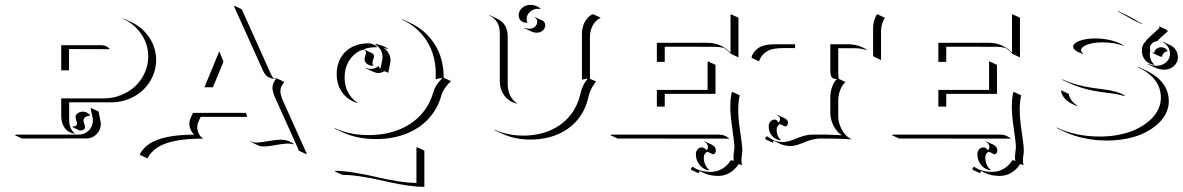

<svg xmlns="http://www.w3.org/2000/svg" viewBox="-20 -546 4781 776"><path d="M39.1 0 46.9 -2H298.8Q322.3 -2 338.9 -18.8Q355.5 -35.6 355.5 -59.6Q355.5 -66.7 351.4 -83.5Q347.4 -100.3 346.4 -106.7L347.9 -109.6L378.2 -95.5Q379.2 -88.1 383.3 -70.6Q387.5 -53 387.5 -45.7Q387.5 -21 370.4 -3.7Q353.3 13.7 329.1 13.7L69.1 13.9ZM227.5 -78.1V-148.4H400.4Q436.8 -148.4 469.8 -161.9Q502.9 -175.3 526.9 -197.9Q550.8 -220.5 564.9 -251.7Q579.1 -283 579.1 -317.4Q579.1 -367.4 550.8 -408.7Q522.5 -450 476.1 -470.5L480.2 -470.7L510.3 -456.8Q555.9 -435.5 583.5 -394.3Q611.1 -353 611.1 -303.2Q611.1 -268.6 596.8 -236.9Q582.5 -205.3 558.3 -182.4Q534.2 -159.4 500.7 -145.9Q467.3 -132.3 430.4 -132.3H259.5V-64Q259.5 -26.1 280.8 -7.6L283.4 -5.1Q255.9 -9.3 241.7 -28.6Q227.5 -47.9 227.5 -78.1ZM227.5 -261.7V-363.3H390.6Q410.2 -363.3 423.6 -347.7L421.6 -347.2L258.8 -347.7V-261.7ZM272.5 -32.5 273.4 -34.4Q291.5 -34.7 291.3 -47.6Q291.3 -52 288.3 -59.7Q285.4 -67.4 285.4 -73.2Q285.4 -82.5 294.3 -88.6Q303.2 -94.7 315.4 -94.7Q324.7 -94.7 332.5 -90.3Q340.3 -85.9 345.5 -78.4L342.8 -78.6Q332 -77.9 324.7 -72.4Q317.4 -66.9 317.4 -59.3Q317.4 -54.2 320.4 -46.4Q323.5 -38.6 323.5 -33.4Q323.5 -18.3 302.5 -18.3Z M544.9 77.6Q559.1 51 585.9 33.8Q612.8 16.6 657.1 7.6Q701.4 -1.5 765.6 -2Q755.9 -9.5 750.6 -21.9Q745.4 -34.2 745.4 -46.6Q745.4 -58.1 749.3 -66.7L759.8 -89.8H973.9L979.2 -73.7H791L781.2 -52Q777.3 -43.7 777.3 -32.7Q777.3 -18.3 783.9 -5Q790.5 8.3 802.5 14.2Q736.3 14.2 690.8 22.9Q645.3 31.7 617.7 49.2Q590.1 66.7 575.9 94.2L545.9 80.1ZM806.4 -193.4 866.2 -338.6 883.3 -296.9 840.6 -193.4ZM926.8 -518.3 927 -522.7 957 -508.8 1075.2 -246.1Q1079.8 -236.1 1085.7 -229.7Q1092 -228.8 1099.6 -228.8L1129.6 -214.8Q1121.3 -205.1 1117.3 -196.5Q1113.3 -188 1113.3 -177.7Q1113.3 -161.6 1124.8 -136.2L1219.5 74.5L1216.6 76.4L1186.5 62.5L1186 57.6L1092.8 -149.4Q1081.1 -175.5 1081.1 -191.4Q1081.1 -209 1095.5 -227.1Q1087.4 -227.3 1081.1 -228.5Q1074.7 -229.7 1067.4 -232.9Q1060.1 -236.1 1054 -242.7Q1047.9 -249.3 1043.5 -259.3ZM991.7 24.4Q1001.5 30.3 1016.6 30.3Q1031.2 30.3 1063.8 24.4Q1096.4 18.6 1112.3 18.6Q1147.7 18.6 1169.4 37.6L1165.8 36.9Q1153.6 34.2 1142.6 34.2Q1127.4 34.2 1094.6 40.2Q1061.8 46.1 1046.6 46.1Q1033.4 46.1 1024.2 42L994.1 27.8Z M1332.5 -26.1V-28.3Q1392.8 0 1469.7 0Q1536.1 0 1590.3 -21.1Q1644.5 -42.2 1680.4 -81.3Q1716.3 -120.4 1731.4 -173.6Q1736.1 -189.7 1744.8 -202.8Q1753.4 -215.8 1767.8 -230.5Q1753.4 -230 1743.4 -226.1Q1743.2 -226.1 1741.9 -225.6Q1740.7 -225.1 1740.5 -225.1Q1740.5 -225.6 1740.6 -226.1Q1740.7 -226.6 1740.7 -227.1Q1740.7 -227.5 1740.7 -228Q1741.2 -234.6 1741.2 -247.1Q1741.2 -322.8 1705.2 -379.9Q1669.2 -437 1604.7 -466.8L1606.9 -468L1637 -453.9Q1701.4 -423.8 1737.3 -366.5Q1773.2 -309.1 1773.2 -233.2V-231.9L1802.5 -218.3Q1786.9 -202.6 1777.5 -189.1Q1768.1 -175.5 1763.4 -158.9Q1748.3 -105.5 1711.9 -66Q1675.5 -26.6 1621.1 -5.2Q1566.7 16.1 1499.8 16.1Q1423.1 16.1 1362.5 -12.2ZM1333 146.5 1335 144.5Q1370.6 144.8 1416.3 152.3Q1461.9 159.9 1498.9 168.9Q1535.9 178 1581.7 185.5Q1627.4 193.1 1663.1 193.4V51.8L1665 48.8L1695.1 62.7V209.2Q1665.5 209.2 1630.4 204.2Q1595.2 199.2 1562.1 192Q1529.1 184.8 1496.1 177.7Q1463.1 170.7 1427.9 165.6Q1392.6 160.6 1363 160.6ZM1340.8 -247.1Q1340.8 -283.9 1356.8 -312.1Q1372.8 -340.3 1402.1 -355.7Q1431.4 -371.1 1469.7 -371.1Q1473.9 -371.1 1480.8 -369.1Q1487.8 -367.2 1492.4 -364.7Q1501 -360.1 1505.6 -355Q1503.2 -355.2 1499.8 -355.2Q1472.2 -355.2 1449 -346.7Q1451.4 -346.2 1453.6 -345.2L1483.6 -331.1Q1491.5 -327.4 1491.5 -318.4Q1491.5 -313.2 1488.4 -305.4Q1485.4 -297.6 1485.4 -292.5Q1485.4 -286.9 1488.3 -282.2L1489.3 -280.3Q1487.8 -280.3 1486.3 -280.3Q1479.2 -280.3 1472 -282.8Q1464.8 -285.4 1459.1 -291.7Q1453.4 -298.1 1453.4 -306.6Q1453.4 -312.5 1456.3 -320.2Q1459.2 -327.9 1459.2 -332.5Q1459.2 -340.8 1452.1 -343.8Q1450 -344.7 1447.5 -344.7Q1443.4 -344.7 1435.8 -341.3Q1406 -326.7 1389.4 -298.5Q1372.8 -270.3 1372.8 -232.9Q1372.8 -199.7 1386.2 -173.6Q1399.7 -147.5 1424.1 -131.6L1425.8 -129.2Q1386.2 -140.6 1363.5 -171.9Q1340.8 -203.1 1340.8 -247.1ZM1457.5 -270.3V-272.5Q1467.5 -267.6 1478.5 -267.6Q1495.1 -267.6 1508.3 -277.8L1510.5 -279.8Q1511.2 -277.1 1511.2 -276.9Q1512.2 -273.4 1513.3 -271.7Q1514.4 -270 1517.3 -268.3Q1518.3 -273.9 1522.3 -291.3Q1526.4 -308.6 1526.4 -315.4Q1526.4 -338.1 1511.2 -354.5Q1506.3 -359.9 1503.3 -362.2Q1500.2 -364.5 1495.1 -367.2L1500.5 -368.2Q1528.6 -362.8 1550.3 -347.7L1545.4 -348.4Q1538.1 -350.6 1530.3 -352.3Q1543.2 -344.2 1550.8 -330.8Q1558.3 -317.4 1558.3 -301.3Q1558.3 -293.9 1554.2 -276.4Q1550 -258.8 1549.1 -251.5L1533.9 -258.5Q1521.2 -251 1509.8 -251Q1498.8 -251 1487.5 -256.3Z M1957.3 -483.2 1959.7 -484.4 1989.7 -470.2Q2032 -450.4 2032 -397.9V-206.8Q2032 -181.6 2041.3 -161.7Q2050.5 -141.8 2067.6 -129.4L2070.3 -126.7Q2037.8 -134 2018.9 -159.1Q2000 -184.1 2000 -220.7V-412.1Q2000 -464.1 1957.3 -483.2ZM1978.8 -20 1979.5 -22Q2030.5 2 2094.7 2Q2155.3 2 2204.1 -19.2Q2252.9 -40.3 2284.2 -79.2Q2315.4 -118.2 2326.7 -170.9Q2329.1 -182.1 2336.5 -198.6Q2344 -215.1 2355 -227.5Q2353.5 -227.8 2352.5 -228Q2348.9 -228 2343.8 -226.3Q2338.6 -224.6 2332 -224.6V-410.2Q2332 -433.6 2342 -454.3Q2352.1 -475.1 2370.1 -486.3L2377.9 -488.3L2408 -474.4Q2396.5 -469 2387.8 -460Q2379.2 -450.9 2374.1 -440.2Q2369.1 -429.4 2366.7 -418.6Q2364.3 -407.7 2364.3 -396.5V-227.5L2388.9 -217L2380.6 -204.8Q2372.6 -193.6 2366.6 -179.8Q2360.6 -166 2358.6 -156.2Q2347.7 -103.3 2315.9 -64Q2284.2 -24.7 2235 -3.4Q2185.8 17.8 2124.8 18.1Q2060.3 18.1 2008.8 -6.1ZM2076.2 -483.4Q2076.2 -501.5 2090.2 -513.9Q2104.2 -526.4 2124 -526.4Q2148.7 -526.4 2167.2 -508.8L2163.3 -509.8Q2158.7 -510.5 2154.1 -510.5Q2135.3 -510.5 2121.8 -498Q2108.4 -485.6 2108.4 -468.8Q2108.4 -463.1 2111.6 -456.8L2113 -455.1Q2109.6 -454.3 2106 -454.3Q2094 -454.3 2085.1 -463Q2076.2 -471.7 2076.2 -483.4ZM2098.9 -432.1 2099.4 -434.1Q2108.6 -429.7 2118.9 -429.7Q2132.6 -429.7 2142 -438Q2151.4 -446.3 2151.4 -458Q2151.4 -470.7 2140.6 -475.3L2141.6 -477.1L2171.6 -463.1Q2177.2 -460.7 2180.5 -455.6Q2183.8 -450.4 2183.8 -444.3Q2183.8 -431.6 2173.6 -422.7Q2163.3 -413.8 2148.9 -413.8Q2138.4 -413.8 2128.9 -418.2Z M2446.3 0 2454.1 -2H2885.7Q2898.2 -2 2909.4 2.7Q2920.7 7.3 2928.7 15.6L2925 14.6Q2920.7 13.9 2915.8 14.2L2476.3 13.9ZM2634.8 -115.2V-182.6H2839.8V-295.9L2841.8 -297.9L2871.8 -283.7V-166.5L2666.7 -166.7V-115.2ZM2634.8 -295.9V-373H2836.9Q2865.7 -373 2888.9 -363.4Q2912.1 -353.8 2932.6 -333V-486.3L2934.6 -488.3L2964.6 -474.4V-314L2934.6 -328.1Q2921.1 -342.5 2907.2 -351.6Q2889.2 -356.9 2866.9 -356.9L2666.7 -357.2V-295.9ZM2772.5 135.5Q2774.2 131.3 2779.5 127.9Q2808.6 148.7 2852.5 148.7Q2877.2 148.7 2898.2 136.6Q2919.2 124.5 2932.6 103.5Q2933.1 102.5 2934.1 102.1Q2935.1 101.6 2935.8 101.6H2936.5Q2940.4 101.6 2946.3 104.5Q2944.3 94.7 2944.3 87.9Q2944.3 83 2946.3 67.4Q2948.2 55.7 2948.2 48.1Q2948.2 31.5 2939.9 -24.4Q2931.6 -80.3 2931.6 -115.2Q2931.6 -142.3 2936 -167.5L2939.5 -174.8L2969.5 -160.9Q2963.6 -132.6 2963.6 -101.1Q2963.6 -74 2967.8 -41.6Q2971.9 -9.3 2976.1 18.4Q2980.2 46.1 2980.2 62Q2980.2 72 2978.4 82Q2976.6 92 2976.6 101.6Q2976.6 112.5 2979.2 122.1Q2977.5 120.8 2975.3 120.1Q2970 117.7 2967 117.4Q2964.8 117.4 2964.1 118.7Q2950.7 139.9 2929.3 152.5Q2908 165 2882.8 165Q2850.1 165 2825.4 153.6L2808.1 145.5Q2803.7 148.9 2803.7 154.3L2773.7 140.4ZM2792.5 77.1Q2792.5 65.7 2799.3 57.7Q2806.2 49.8 2815.9 49.8Q2821.3 49.8 2826.7 52.6Q2832 55.4 2833.3 61.3Q2836.7 60.3 2839 56.6Q2841.3 53 2841.3 47.9Q2841.3 40.8 2837 35Q2832.8 29.3 2825.7 26.4L2827.9 25.4L2858.2 39.3Q2865 42.5 2869.1 48.6Q2873.3 54.7 2873.3 61.8Q2873.3 68.4 2869.9 73Q2866.5 77.6 2861.6 77.6L2839.1 67.1Q2832.5 69.6 2828.5 76Q2824.5 82.5 2824.5 91.3Q2824.5 106 2830.2 118.8Q2835.9 131.6 2845.7 140.4L2847.7 142.6Q2824.2 140.6 2808.3 121.7Q2792.5 102.8 2792.5 77.1Z M3017.6 -312.5 3019.5 -322Q3025.1 -333.7 3033.4 -342Q3041.7 -350.3 3050.4 -355.2Q3059.1 -360.1 3070.6 -362.8Q3082 -365.5 3092.2 -366.3Q3102.3 -367.2 3115.2 -367.2H3193.4V-351.6H3145.5Q3134.5 -351.6 3125.9 -351Q3117.2 -350.3 3106.9 -348.5Q3096.7 -346.7 3088.6 -343Q3080.6 -339.4 3072.6 -333.6Q3064.7 -327.9 3058.3 -319Q3052 -310.1 3047.6 -298.3ZM3072.8 12.2Q3074.5 8.1 3079.8 4.6Q3099.1 18.6 3112.8 23.3Q3126.5 28.1 3146.5 28.1Q3157.2 28.1 3172.2 23.4Q3187.3 18.8 3200.3 13.1Q3213.4 7.3 3230.6 2.7Q3247.8 -2 3262.7 -2H3322Q3328.9 -2 3383.1 0.7Q3368.9 -7.3 3357.9 -23.2Q3346.9 -39.1 3341.4 -56Q3335.9 -73 3335.9 -87.9V-152.3Q3335.9 -174.8 3343.1 -194.9Q3350.3 -215.1 3362.3 -226.6Q3355 -226.8 3350.7 -227.9Q3346.4 -229 3342.8 -232.7Q3339.1 -236.3 3337.5 -243.9Q3335.9 -251.5 3335.9 -263.7V-367.2H3403.3Q3451.4 -367.2 3485.1 -344L3481 -344.2Q3459 -351.1 3433.3 -351.1H3367.9V-249.5Q3367.9 -234.6 3370.4 -227.1L3397.5 -214.4Q3384.5 -204.1 3376.2 -183.1Q3367.9 -162.1 3367.9 -138.2V-74Q3367.9 -63 3371.3 -50Q3374.8 -37.1 3381.2 -24Q3387.7 -11 3398.6 0.2Q3409.4 11.5 3422.6 17.1Q3418.9 17.1 3391.5 15.6Q3364 14.2 3352.1 14.2L3292.7 13.9Q3278.3 13.9 3261.2 18.7Q3244.1 23.4 3231.1 29.1Q3218 34.7 3202.9 39.4Q3187.7 44.2 3176.5 44.2Q3151.6 44.2 3132.8 35.2L3106.9 23.2Q3103.8 26.4 3104 31L3074 17.1ZM3086.9 -35.4Q3086.9 -46.6 3093.8 -54.7Q3100.6 -62.7 3110.4 -62.7Q3115.2 -62.7 3119.4 -59.9Q3123.5 -57.1 3124.8 -51.3Q3128.2 -52.2 3130.5 -55.9Q3132.8 -59.6 3132.8 -64.7Q3132.8 -69.3 3129.6 -73.4Q3126.5 -77.4 3121.1 -79.8L3122.6 -81.3L3152.6 -67.4Q3158.2 -64.7 3161.5 -60.3Q3164.8 -55.9 3164.8 -50.5Q3164.8 -44.2 3161.4 -39.6Q3158 -34.9 3153.1 -34.9L3132.1 -44.7Q3126.2 -41.7 3122.6 -35.4Q3118.9 -29.1 3118.9 -21.2Q3118.9 4.2 3135.5 19.5L3137.2 21.7Q3114.3 18.8 3100.6 3.4Q3086.9 -12 3086.9 -35.4ZM3508.8 -322.8V-432.6Q3508.8 -462.4 3522.9 -486.3L3526.4 -488.3L3556.4 -474.1Q3540.8 -449.5 3540.8 -418.5V-303.2L3510.7 -317.4Z M3584 0 3591.8 -2H4023.4Q4035.9 -2 4047.1 2.7Q4058.3 7.3 4066.4 15.6L4062.7 14.6Q4058.3 13.9 4053.5 14.2L3614 13.9ZM3772.5 -115.2V-182.6H3977.5V-295.9L3979.5 -297.9L4009.5 -283.7V-166.5L3804.4 -166.7V-115.2ZM3772.5 -295.9V-373H3974.6Q4003.4 -373 4026.6 -363.4Q4049.8 -353.8 4070.3 -333V-486.3L4072.3 -488.3L4102.3 -474.4V-314L4072.3 -328.1Q4058.8 -342.5 4044.9 -351.6Q4026.9 -356.9 4004.6 -356.9L3804.4 -357.2V-295.9ZM3910.2 135.5Q3911.9 131.3 3917.2 127.9Q3946.3 148.7 3990.2 148.7Q4014.9 148.7 4035.9 136.6Q4056.9 124.5 4070.3 103.5Q4070.8 102.5 4071.8 102.1Q4072.8 101.6 4073.5 101.6H4074.2Q4078.1 101.6 4084 104.5Q4082 94.7 4082 87.9Q4082 83 4084 67.4Q4085.9 55.7 4085.9 48.1Q4085.9 31.5 4077.6 -24.4Q4069.3 -80.3 4069.3 -115.2Q4069.3 -142.3 4073.7 -167.5L4077.1 -174.8L4107.2 -160.9Q4101.3 -132.6 4101.3 -101.1Q4101.3 -74 4105.5 -41.6Q4109.6 -9.3 4113.8 18.4Q4117.9 46.1 4117.9 62Q4117.9 72 4116.1 82Q4114.3 92 4114.3 101.6Q4114.3 112.5 4116.9 122.1Q4115.2 120.8 4113 120.1Q4107.7 117.7 4104.7 117.4Q4102.5 117.4 4101.8 118.7Q4088.4 139.9 4067 152.5Q4045.7 165 4020.5 165Q3987.8 165 3963.1 153.6L3945.8 145.5Q3941.4 148.9 3941.4 154.3L3911.4 140.4ZM3930.2 77.1Q3930.2 65.7 3937 57.7Q3943.8 49.8 3953.6 49.8Q3959 49.8 3964.4 52.6Q3969.7 55.4 3970.9 61.3Q3974.4 60.3 3976.7 56.6Q3979 53 3979 47.9Q3979 40.8 3974.7 35Q3970.5 29.3 3963.4 26.4L3965.6 25.4L3995.8 39.3Q4002.7 42.5 4006.8 48.6Q4011 54.7 4011 61.8Q4011 68.4 4007.6 73Q4004.2 77.6 3999.3 77.6L3976.8 67.1Q3970.2 69.6 3966.2 76Q3962.2 82.5 3962.2 91.3Q3962.2 106 3967.9 118.8Q3973.6 131.6 3983.4 140.4L3985.4 142.6Q3961.9 140.6 3946 121.7Q3930.2 102.8 3930.2 77.1Z M4250.2 -30.8Q4328.1 5.9 4425.8 5.9Q4469.5 5.9 4508.7 -2.7Q4547.9 -11.2 4577.3 -26.1Q4606.7 -41 4628.3 -60.7Q4649.9 -80.3 4660.9 -103.4Q4671.9 -126.5 4671.9 -150.4Q4671.9 -231 4578.9 -274.4L4579.8 -276.1L4609.9 -262Q4703.9 -218 4703.9 -136.2Q4703.9 -111.8 4692.7 -88.5Q4681.6 -65.2 4659.8 -45.3Q4637.9 -25.4 4608.3 -10.3Q4578.6 4.9 4539.2 13.3Q4499.8 21.7 4455.8 22Q4358.4 22 4280.5 -14.4L4250.5 -28.6ZM4268.3 -177 4269.5 -180.7 4299.6 -166.5Q4304.2 -137.9 4335 -118.9L4334 -117.2Q4277.1 -137.2 4268.3 -177ZM4272.9 -223.6 4273.4 -225.6Q4333.5 -197.5 4420.2 -187.5Q4502.9 -178.2 4527.1 -158.4L4525.1 -157.5Q4496.8 -166.3 4450 -171.6Q4363.3 -181.6 4303.2 -209.7ZM4317.4 -357.4Q4317.4 -371.6 4343.6 -381.1Q4369.9 -390.6 4405.3 -390.6Q4473.1 -390.6 4521.7 -362.5L4520.3 -361.1Q4483.2 -374.8 4435.3 -374.8Q4411.4 -374.8 4391.6 -370.4Q4371.8 -366 4360.6 -358.8Q4349.4 -351.6 4349.4 -343.5Q4349.4 -336.7 4357.9 -330.1V-327.9Q4317.4 -340.6 4317.4 -357.4ZM4498 -499.3 4498.5 -501.2Q4500 -500.5 4501.7 -499.8L4531.7 -485.8Q4543.2 -480.5 4565.9 -467Q4588.6 -453.6 4595.5 -450.7L4594.2 -449Q4593.3 -449.5 4582.4 -454.6Q4571.5 -459.7 4565.2 -462.6Q4558.1 -465.8 4534.2 -479.9Q4510.3 -493.9 4498 -499.3ZM4595.2 -340.6Q4595.2 -350.8 4597 -357.5Q4598.9 -364.3 4606.7 -374.9Q4614.5 -385.5 4628.1 -398.4Q4641.6 -411.4 4667.2 -433.8L4664.1 -437.3L4664.3 -439.9L4694.6 -425.8L4700 -419.4Q4672.4 -395.3 4658.4 -381.8L4660.4 -379.9Q4646.7 -379.9 4637.1 -371.5Q4627.4 -363 4627.4 -351.3Q4627.4 -346.7 4629.6 -342.5L4628.7 -340.6Q4627.2 -334.7 4627.2 -326.4Q4627.2 -301.5 4644.3 -286.1L4646 -283.7Q4623 -286.6 4609.1 -302.4Q4595.2 -318.1 4595.2 -340.6ZM4618.7 -288.8Q4636 -280.3 4655.3 -280.3Q4677.2 -280.3 4693 -294.3Q4708.7 -308.3 4708.7 -328.1Q4708.7 -344 4700.6 -356.8Q4692.4 -369.6 4679.2 -375.7L4680.4 -377.4L4710.4 -363.3Q4723.9 -356.9 4732.3 -343.6Q4740.7 -330.3 4740.7 -314Q4740.7 -293.5 4724.5 -278.9Q4708.3 -264.4 4685.3 -264.4Q4666.7 -264.4 4649.9 -272.2L4619.6 -286.1ZM4637.7 -332.5 4638.2 -334.5Q4641.4 -333 4645 -332.5Q4646 -342 4654.2 -348.6Q4662.4 -355.2 4673.3 -355.2Q4681.9 -355.2 4689 -350.8Q4696 -346.4 4699.7 -339.1L4697.8 -338.9Q4688.7 -337.2 4682.7 -330.8Q4676.8 -324.5 4676.8 -316.4Q4673.1 -316.4 4666.6 -318.8Q4660.2 -321.3 4654.7 -324Q4649.2 -326.7 4637.7 -332.5Z"/></svg>

Font: AgreloyOut1
Style: Medium
Weight: 400
Designer: gluk
Foundry: gluk
Version: Version 0.27